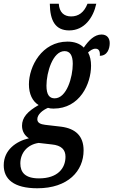

<svg xmlns="http://www.w3.org/2000/svg" viewBox="-67 -769 608 1029"><path d="M304 -606C385 -606 433 -674 449 -749H402C383 -701 353 -681 314 -681C276 -681 251 -703 248 -749H200C201 -659 229 -606 304 -606ZM133 240C298 240 381 147 381 37C381 -41 337 -80 261 -90L175 -100C151 -103 133 -110 133 -130C133 -156 162 -179 190 -191C199 -188 208 -187 220 -187C361 -187 421 -320 421 -417C421 -444 416 -468 405 -488C417 -498 429 -508 445 -508C463 -508 470 -494 468 -470C509 -470 521 -509 521 -538C521 -564 507 -584 477 -584C439 -584 408 -552 382 -514C361 -536 330 -546 295 -546C157 -546 88 -413 88 -317C88 -265 107 -226 140 -206C80 -172 51 -139 51 -95C51 -63 68 -40 88 -28C20 -12 -47 34 -47 117C-47 191 7 240 133 240ZM226 -242C198 -242 182 -261 182 -310C182 -381 216 -495 279 -495C307 -495 323 -474 323 -427C323 -355 290 -242 226 -242ZM142 187C67 187 42 154 42 107C42 51 79 6 140 -3L210 5C263 10 284 34 284 71C284 132 243 187 142 187Z"/></svg>

Font: Noto Serif Condensed Semi
Style: Italic
Weight: 600
Width: 3
Italic angle: -12°
Designer: Monotype Design Team
Foundry: Monotype Imaging Inc.
Version: Version 1.901